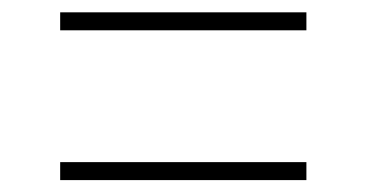

<svg xmlns="http://www.w3.org/2000/svg" viewBox="-20 -443 598 313"><path d="M479.5 -178.7H78.1V-149.4H479.5ZM479.5 -422.9H78.1V-393.6H479.5Z"/></svg>

Font: Estedad-FD-VF Thin
Style: Regular
Weight: 100
Designer: Amin Abedi
Version: Version 5.0